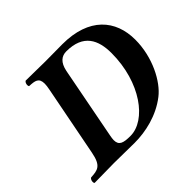

<svg xmlns="http://www.w3.org/2000/svg" viewBox="-151 -837 1029 1029"><g transform="rotate(-45 363.0 -322.5)"><path d="M177 0C215 0 294 2 332 2C416 2 516 -20 596 -82C661 -132 726 -253 726 -387C726 -535 634 -646 432 -646C381 -646 341 -645 303 -645C265 -645 155 -647 155 -647C148 -643 144 -633 144 -624C144 -619 145 -615 148 -613C190 -611 216 -608 216 -563C216 -552 214 -539 211 -523L133 -122C117 -39 89 -35 36 -32C29 -28 25 -18 25 -9C25 -4 26 0 29 2C29 2 139 0 177 0ZM267 -119 346 -529C357 -584 385 -604 420 -604C549 -604 585 -525 585 -426C585 -204 461 -40 343 -40C288 -40 263 -48 263 -88C263 -97 265 -107 267 -119Z"/></g></svg>

Font: Libertinus Serif
Style: Bold Italic
Weight: 700
Italic angle: -12°
Designer: Philipp H. Poll, Khaled Hosny
Foundry: Caleb Maclennan
Version: Version 7.050;RELEASE